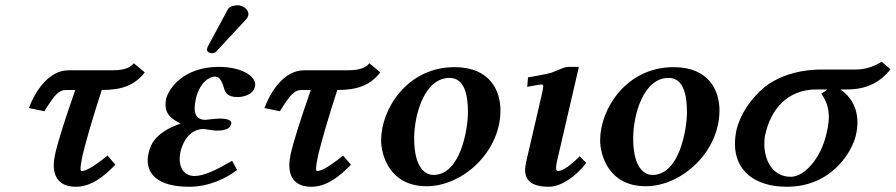

<svg xmlns="http://www.w3.org/2000/svg" viewBox="-20 -700 3415 732"><path d="M241 -432C161 -432 110 -342 90 -288L149 -276C189 -339 203 -357 234 -357H267C230 -252 202 -164 190 -112C187 -97 185 -83 185 -70C185 -17 214 12 269 12C327 12 375 -26 420 -72L390 -107C325 -54 302 -48 291 -48C288 -48 287 -51 287 -58C287 -68 290 -84 295 -109C308 -162 333 -250 368 -357H371C441 -357 492 -373 532 -424L490 -459C473 -435 435 -432 406 -432Z M886 -680C875 -680 855 -676 849 -665L772 -522C771 -520 769 -512 769 -510C769 -503 780 -497 787 -497C791 -497 800 -498 805 -504L918 -626C923 -631 926 -638 927 -643V-647C927 -665 905 -680 886 -680ZM668 -121C681 -175 714 -208 755 -208C757 -208 768 -207 778 -205C787 -204 799 -202 805 -202C844 -202 858 -212 861 -227C862 -228 862 -229 862 -230C862 -242 846 -248 816 -248C810 -248 786 -246 772 -244C767 -244 764 -243 764 -243C740 -243 722 -253 722 -288C722 -297 724 -310 727 -325C742 -386 778 -408 800 -408C820 -408 828 -384 834 -364C839 -346 848 -330 886 -330C907 -330 945 -338 952 -370C953 -373 953 -375 953 -377C953 -413 897 -445 814 -445C680 -445 623 -363 613 -322C612 -314 611 -307 611 -300C611 -267 631 -247 669 -229C566 -194 552.1 -141 547 -118C545 -109 543 -100 543 -89C543 -42 574 12 702 12C775 12 841 -19 884 -52L865 -87C807 -53 758 -29 722 -29C685 -29 665 -56 665 -93C665 -102 666 -111 668 -121Z M1139 -432C1059 -432 1008 -342 988 -288L1047 -276C1087 -339 1101 -357 1132 -357H1165C1128 -252 1100 -164 1088 -112C1085 -97 1083 -83 1083 -70C1083 -17 1112 12 1167 12C1225 12 1273 -26 1318 -72L1288 -107C1223 -54 1200 -48 1189 -48C1186 -48 1185 -51 1185 -58C1185 -68 1188 -84 1193 -109C1206 -162 1231 -250 1266 -357H1269C1339 -357 1390 -373 1430 -424L1388 -459C1371 -435 1333 -432 1304 -432Z M1433 -165C1433 -111 1464 10 1607 10C1744 10 1888 -121 1888 -279C1888 -351 1851 -444 1713 -444C1533 -444 1433 -285 1433 -165ZM1559 -173C1559 -260 1597 -403 1694 -403C1753 -403 1764 -333 1764 -272C1764 -208 1736 -33 1632 -33C1609 -33 1559 -50 1559 -173Z M2187 -445H2150C2135 -445 2127 -441 2115 -436C2105 -432 2091 -426 2080 -422C2056 -416 2011 -408 1993 -405L1990 -369C2026 -375 2036 -378 2046 -378C2049 -378 2051 -376 2051 -371C2051 -365 2049 -354 2045 -337L1986 -83C1984 -72 1982 -62 1982 -52C1982 -11 2009 12 2073 12C2122 12 2180 -32 2215 -79L2190 -104C2158 -72 2126 -48 2108 -48C2102 -48 2100 -52 2100 -61C2100 -66 2101 -74 2103 -83Z M2268 -165C2268 -111 2299 10 2442 10C2579 10 2723 -121 2723 -279C2723 -351 2686 -444 2548 -444C2368 -444 2268 -285 2268 -165ZM2394 -173C2394 -260 2432 -403 2529 -403C2588 -403 2599 -333 2599 -272C2599 -208 2571 -33 2467 -33C2444 -33 2394 -50 2394 -173Z M2896 -369C2842 -324 2802 -264 2788 -205C2784 -187 2782 -168 2782 -151C2782 -53 2853 12 2980 12C3154 12 3230 -126 3243 -184C3247 -201 3249 -217 3249 -233C3249 -289 3224 -332 3184 -359H3210C3282 -359 3335 -385 3375 -436L3341 -465C3313 -445 3274 -435 3245 -435H3115C3014 -435 2941 -404 2896 -369ZM2995 -26C2923 -26 2894 -92 2894 -151C2894 -165 2895 -178 2898 -189C2919 -282 2981 -359 3093 -359H3133C3134 -357 3120 -348 3111 -343C3133 -313 3140 -283 3140 -254C3140 -230 3134.9 -208 3130 -187C3108.7 -96.1 3047 -26 2995 -26Z"/></svg>

Font: Linux Libertine O
Style: Bold Italic
Weight: 700
Italic angle: -11.5°
Designer: Philipp H. Poll
Foundry: Philipp H. Poll
Version: Version 4.1.0